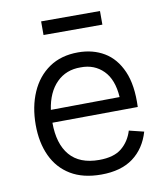

<svg xmlns="http://www.w3.org/2000/svg" viewBox="-80 -753 719 832"><g transform="rotate(-10 280.0 -337.5)"><path d="M299 12Q219 12 165 -20.5Q111 -53 83.5 -112Q56 -171 56 -249Q56 -329 83.5 -392Q111 -455 163.5 -491Q216 -527 291 -527Q356 -527 405.5 -497.5Q455 -468 482 -406.5Q509 -345 505 -249L129 -246Q129 -153 172 -102.5Q215 -52 301 -52Q366 -52 400.5 -80.5Q435 -109 449 -155L514 -139Q493 -67 439.5 -27.5Q386 12 299 12ZM291 -461Q227 -462 185 -420Q143 -378 132 -302L435 -305Q430 -383 390.5 -422.5Q351 -462 291 -461ZM157 -627V-687H416V-627Z"/></g></svg>

Font: Bricolage Grotesque 12pt Light
Style: Regular
Weight: 300
Designer: Mathieu Triay
Foundry: Atelier Triay
Version: Version 1.001; ttfautohint (v1.8.4.7-5d5b);gftools[0.9.33.de